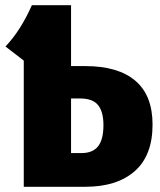

<svg xmlns="http://www.w3.org/2000/svg" viewBox="-20 -715 614 735"><path d="M564 -238Q564 -120 496 -60Q428 0 307 0H71V-483L1 -537Q59 -598 102 -695H252V-462H307Q432 -462 498 -406Q564 -350 564 -238ZM376 -236Q376 -287 355.5 -312.5Q335 -338 287 -338H252V-129H292Q335 -129 355.5 -155Q376 -181 376 -236Z"/></svg>

Font: Fira Sans Condensed ExtraBold
Style: Regular
Weight: 800
Width: 3
Designer: Carrois Corporate & Edenspiekermann AG
Foundry: Carrois Corporate GbR & Edenspiekermann AG
Version: Version 4.203